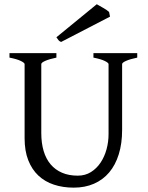

<svg xmlns="http://www.w3.org/2000/svg" viewBox="-20 -864 694 899"><path d="M622.6 -594.2Q589.4 -587.4 570.6 -579.1Q551.8 -570.8 551.8 -564V-255.9Q551.8 -191.9 536.1 -141.6Q520.5 -91.3 491.2 -56.6Q461.9 -22 419.9 -3.7Q377.9 14.6 325.2 14.6Q274.9 14.6 232.7 0.7Q190.4 -13.2 159.9 -41.7Q129.4 -70.3 112.3 -113.8Q95.2 -157.2 95.2 -216.8V-564Q95.2 -569.8 77.4 -578.6Q59.6 -587.4 24.4 -594.2V-615.2H244.1V-594.2Q210.9 -587.4 192.1 -579.1Q173.3 -570.8 173.3 -564V-241.2Q173.3 -194.3 184.3 -157.2Q195.3 -120.1 217 -94.5Q238.8 -68.8 270.5 -55.2Q302.2 -41.5 344.2 -41.5Q378.9 -41.5 405.8 -58.3Q432.6 -75.2 450.9 -102.5Q469.2 -129.9 478.8 -164.8Q488.3 -199.7 488.3 -235.8V-564Q488.3 -569.8 470.5 -578.6Q452.6 -587.4 417.5 -594.2V-615.2H622.6ZM266.1 -667.5Q257.8 -670.9 254.2 -675.5Q250.5 -680.2 244.1 -689.5L433.1 -844.2Q438 -841.3 446.3 -836.7Q454.6 -832 463.4 -826.9Q472.2 -821.8 479.5 -816.9Q486.8 -812 490.7 -808.1L495.1 -786.1Z"/></svg>

Font: Noto Serif Devanagari
Style: Regular
Weight: 400
Designer: Monotype Design Team
Foundry: Monotype Imaging Inc.
Version: Version 1.01